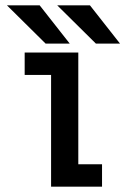

<svg xmlns="http://www.w3.org/2000/svg" viewBox="-20 -696 490 716"><path d="M427.5 -533.5H337.5L193.5 -676H315.5ZM240 -533.5H150L6 -676H128ZM272 -83.5H360.5V0H170.5V-416.5H72V-500H272Z"/></svg>

Font: League Mono Condensed Medium
Style: Regular
Weight: 500
Width: 1
Designer: Tyler Finck
Foundry: The League of Moveable Type / Tyler Finck
Version: Version 2.210